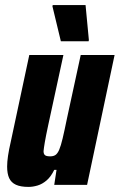

<svg xmlns="http://www.w3.org/2000/svg" viewBox="-20 -726 470 754"><path d="M92 8Q61 8 42.5 -0.5Q24 -9 16 -26.5Q8 -44 8 -72Q8 -90 11.5 -114Q15 -138 22 -168L95 -510H229L169 -233Q160 -191 156 -167.5Q152 -144 151 -132Q151 -124 154 -119.5Q157 -115 163 -113.5Q169 -112 177 -112Q190 -112 198 -117.5Q206 -123 212.5 -138Q219 -153 226 -182.5Q233 -212 243 -261L297 -510H430L322 0H193L202 -59H193Q180 -32 163 -17.5Q146 -3 127.5 2.5Q109 8 92 8ZM219 -564 186 -701 187 -706H316L329 -569L328 -564Z"/></svg>

Font: Saira Condensed ExtraBold
Style: Italic
Weight: 800
Width: 3
Italic angle: -12°
Designer: Hector Gatti with collaboration of the Omnibus-Type team
Foundry: Omnibus-Type
Version: Version 1.101